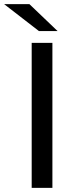

<svg xmlns="http://www.w3.org/2000/svg" viewBox="-48 -907 378 927"><path d="M205 0H105V-700H205ZM230 -757H140L-28 -887H94Z"/></svg>

Font: Argentum Novus
Style: Regular
Weight: 400
Designer: Julieta Ulanovsky
Foundry: Julieta Ulanovsky
Version: Version 7.20;July 27, 2021;FontCreator 13.0.0.2683 64-bit